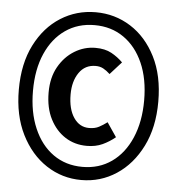

<svg xmlns="http://www.w3.org/2000/svg" viewBox="-49 -701 699 757"><g transform="rotate(5 300.0 -322.0)"><path d="M300 10Q224 10 161.5 -31Q99 -72 61.5 -147Q24 -222 24 -324Q24 -427 61.5 -501Q99 -575 161.5 -614.5Q224 -654 300 -654Q376 -654 438.5 -614.5Q501 -575 538.5 -501Q576 -427 576 -324Q576 -222 538.5 -147Q501 -72 438.5 -31Q376 10 300 10ZM300 -42Q366 -42 415.5 -77Q465 -112 492.5 -176Q520 -240 520 -324Q520 -409 492.5 -471.5Q465 -534 415.5 -568.5Q366 -603 300 -603Q234 -603 184.5 -568.5Q135 -534 107.5 -471.5Q80 -409 80 -324Q80 -240 107.5 -176Q135 -112 184.5 -77Q234 -42 300 -42ZM310 -126Q262 -126 224.5 -150Q187 -174 164.5 -218Q142 -262 142 -323Q142 -382 166 -424.5Q190 -467 228.5 -490.5Q267 -514 311 -514Q349 -514 374.5 -500Q400 -486 420 -466L375 -416Q361 -429 348 -436Q335 -443 318 -443Q276 -443 252.5 -409Q229 -375 229 -323Q229 -265 252 -231Q275 -197 313 -197Q336 -197 352 -205.5Q368 -214 384 -226L422 -170Q399 -151 372 -138.5Q345 -126 310 -126Z"/></g></svg>

Font: Source Code Pro ExtraLight SemiBold
Style: Regular
Weight: 600
Monospace: yes
Version: Version 1.018;hotconv 1.0.116;makeotfexe 2.5.65601